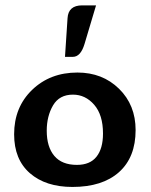

<svg xmlns="http://www.w3.org/2000/svg" viewBox="-20 -704 574 730"><path d="M255.4 6.8Q153.8 6.8 93.8 -45.4Q33.7 -97.7 33.7 -193.4Q33.7 -296.4 102.1 -362.3Q170.4 -428.2 274.4 -428.2Q369.6 -428.2 432.6 -366.5Q495.6 -304.7 495.6 -209.5Q495.6 -106 432.6 -49.6Q369.6 6.8 255.4 6.8ZM272.5 -77.1Q322.3 -77.1 346.9 -108.2Q371.6 -139.2 371.6 -196.3Q371.6 -267.1 338.1 -305.7Q304.7 -344.2 257.3 -344.2Q205.6 -344.2 181.6 -303.2Q157.7 -262.2 157.7 -207Q157.7 -145.5 186.5 -111.3Q215.3 -77.1 272.5 -77.1ZM256.8 -487.8H227.1L236.8 -634.8Q239.7 -683.6 292.5 -683.6H345.2L301.3 -536.6Q286.6 -487.8 256.8 -487.8Z"/></svg>

Font: Bainsley
Style: Bold
Weight: 700
Designer: Paul James MIller
Foundry: High-Logic / Made with FontCreator
Version: Version 1.411;March 28, 2021;FontCreator 13.0.0.2683 64-bit